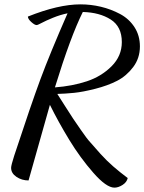

<svg xmlns="http://www.w3.org/2000/svg" viewBox="-20 -740 662 881"><path d="M31 30Q31 19 45 -25Q122 -259 165.5 -376.5Q209 -494 290 -679Q256 -672 223 -658.5Q190 -645 171.5 -635Q153 -625 148 -625Q139 -625 123.5 -639Q108 -653 108 -664Q248 -720 349 -720Q397 -720 443 -709Q489 -698 530.5 -676Q572 -654 597 -615.5Q622 -577 622 -527Q622 -473 591 -432Q560 -391 517 -369Q474 -347 417 -332.5Q360 -318 320 -314Q280 -310 243 -309L278 -254Q309 -205 316 -195L351 -144Q379 -103 396 -85L441 -34Q470 -2 500 24Q530 50 566 77Q562 96 542.5 108.5Q523 121 505 121Q468 121 408 52.5Q348 -16 298 -98Q248 -180 209 -259L111 88Q80 88 55.5 71.5Q31 55 31 30ZM232 -339Q312 -345 378.5 -367Q445 -389 492 -436Q539 -483 539 -547Q539 -618 488 -650.5Q437 -683 360 -685Q304 -573 232 -339Z"/></svg>

Font: TypoPRO Dancing Script
Style: Bold
Weight: 700
Designer: Pablo Impallari
Foundry: Pablo Impallari. www.impallari.com Igino Marini. www.ikern.com
Version: Version 1.002